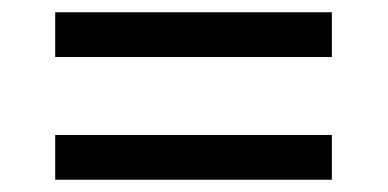

<svg xmlns="http://www.w3.org/2000/svg" viewBox="-20 -479 632 313"><path d="M70 -459H521V-386H70ZM70 -259H521V-186H70Z"/></svg>

Font: utamil25
Style: Book
Weight: 400
Designer: Jelle Bosma - Monotype Design Team
Foundry: Monotype Imaging Inc.
Version: Version 2.003